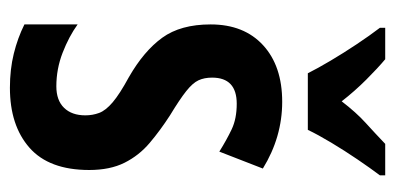

<svg xmlns="http://www.w3.org/2000/svg" viewBox="-230 -628 816 397"><g transform="rotate(90 178.5 -429.0)"><path d="M331 -205Q331 -122 285 -81.5Q239 -41 161 -41Q123 -41 90.5 -49Q58 -57 30 -71V-181Q55 -163 88.5 -150Q122 -137 158 -137Q187 -137 202.5 -153Q218 -169 218 -197Q218 -212 213 -225.5Q208 -239 191 -253.5Q174 -268 139 -287Q85 -318 57.5 -356Q30 -394 30 -456Q30 -525 73 -564.5Q116 -604 190 -604Q263 -604 328 -564L293 -474Q269 -489 247 -499.5Q225 -510 194 -510Q140 -510 140 -459Q140 -443 145.5 -431Q151 -419 168 -405.5Q185 -392 218 -372Q249 -352 275 -330Q301 -308 316 -278Q331 -248 331 -205ZM131 -657Q121 -677 105 -704Q89 -731 71 -758Q53 -785 37 -806V-817H102Q120 -802 144 -778Q168 -754 189 -727Q212 -757 233.5 -776.5Q255 -796 277 -817H342V-806Q327 -786 309 -759.5Q291 -733 274.5 -705.5Q258 -678 248 -657Z"/></g></svg>

Font: Noto Sans Tamil UI ExtraCondensed SemiBold
Style: Regular
Weight: 600
Width: 2
Designer: Jelle Bosma - Monotype Design Team
Foundry: Monotype Imaging Inc.
Version: Version 2.004; ttfautohint (v1.8.4.7-5d5b)